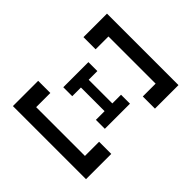

<svg xmlns="http://www.w3.org/2000/svg" viewBox="-179 -857 1016 1016"><g transform="rotate(45 329.5 -349.0)"><path d="M56 -189H147V-83H512V-189H603V0H56ZM62 -698H597V-522H506V-618H153V-522H62ZM174 -447H241V-382H418V-447H485V-259H418V-324H241V-259H174Z"/></g></svg>

Font: IBM Plex Serif Medm
Style: Regular
Weight: 500
Designer: Mike Abbink, Paul van der Laan, Pieter van Rosmalen
Foundry: Bold Monday
Version: Version 3.001